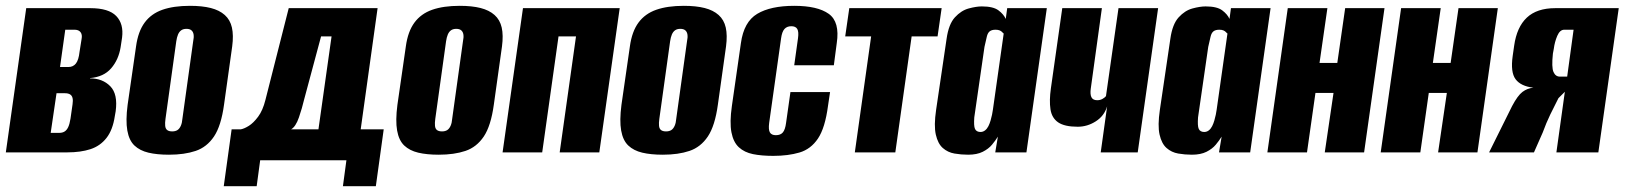

<svg xmlns="http://www.w3.org/2000/svg" viewBox="-24 -523 5576 659"><path d="M-4 0 66 -495H286Q349 -495 375 -468Q401 -441 395 -394L390 -361Q383 -318 357.5 -288.5Q332 -259 285 -255V-254Q328 -254 354.5 -227Q381 -200 373 -141L370 -124Q363 -77 341.5 -49.5Q320 -22 286.5 -11Q253 0 207 0ZM150 -67H180Q190 -67 197.5 -71.5Q205 -76 210 -86.5Q215 -97 218 -116L225 -165Q227 -178 225 -186.5Q223 -195 216.5 -199Q210 -203 199 -203H170ZM182 -293H211Q227 -293 236.5 -305Q246 -317 249 -345L256 -389Q259 -404 252.5 -412.5Q246 -421 232 -421H200Z M556 8Q515 8 485.5 1Q456 -6 437.5 -23.5Q419 -41 413 -75Q407 -109 414 -163L443 -364Q450 -415 472.5 -445.5Q495 -476 533.5 -489.5Q572 -503 628 -503Q670 -503 699.5 -495.5Q729 -488 747.5 -471.5Q766 -455 772 -428.5Q778 -402 773 -364L745 -164Q735 -91 710.5 -54.5Q686 -18 647.5 -5Q609 8 556 8ZM567 -72Q578 -72 585 -76.5Q592 -81 596.5 -91Q601 -101 602 -115L639 -381Q642 -395 640.5 -404.5Q639 -414 633 -419Q627 -424 616 -424Q605 -424 598 -419Q591 -414 587 -404.5Q583 -395 581 -381L544 -115Q542 -101 543 -91Q544 -81 550 -76.5Q556 -72 567 -72Z M744 116 771 -79H802Q814 -81 830 -91Q846 -101 862 -122.5Q878 -144 887 -180L967 -495H1272L1214 -79H1293L1266 116H1153L1165 27H869L857 116ZM975 -79H1069L1114 -398H1078L1020 -182Q1013 -152 1002 -120Q991 -88 975 -79Z M1482 8Q1441 8 1411.5 1Q1382 -6 1363.5 -23.5Q1345 -41 1339 -75Q1333 -109 1340 -163L1369 -364Q1376 -415 1398.5 -445.5Q1421 -476 1459.5 -489.5Q1498 -503 1554 -503Q1596 -503 1625.5 -495.5Q1655 -488 1673.5 -471.5Q1692 -455 1698 -428.5Q1704 -402 1699 -364L1671 -164Q1661 -91 1636.5 -54.5Q1612 -18 1573.5 -5Q1535 8 1482 8ZM1493 -72Q1504 -72 1511 -76.5Q1518 -81 1522.5 -91Q1527 -101 1528 -115L1565 -381Q1568 -395 1566.5 -404.5Q1565 -414 1559 -419Q1553 -424 1542 -424Q1531 -424 1524 -419Q1517 -414 1513 -404.5Q1509 -395 1507 -381L1470 -115Q1468 -101 1469 -91Q1470 -81 1476 -76.5Q1482 -72 1493 -72Z M1701 0 1771 -495H2103L2033 0H1897L1953 -398H1893L1837 0Z M2251 8Q2210 8 2180.5 1Q2151 -6 2132.5 -23.5Q2114 -41 2108 -75Q2102 -109 2109 -163L2138 -364Q2145 -415 2167.5 -445.5Q2190 -476 2228.5 -489.5Q2267 -503 2323 -503Q2365 -503 2394.5 -495.5Q2424 -488 2442.5 -471.5Q2461 -455 2467 -428.5Q2473 -402 2468 -364L2440 -164Q2430 -91 2405.5 -54.5Q2381 -18 2342.5 -5Q2304 8 2251 8ZM2262 -72Q2273 -72 2280 -76.5Q2287 -81 2291.5 -91Q2296 -101 2297 -115L2334 -381Q2337 -395 2335.5 -404.5Q2334 -414 2328 -419Q2322 -424 2311 -424Q2300 -424 2293 -419Q2286 -414 2282 -404.5Q2278 -395 2276 -381L2239 -115Q2237 -101 2238 -91Q2239 -81 2245 -76.5Q2251 -72 2262 -72Z M2630 12Q2590 12 2560.5 6Q2531 0 2512 -17.5Q2493 -35 2486.5 -69Q2480 -103 2488 -159L2519 -375Q2529 -448 2575 -475.5Q2621 -503 2702 -503Q2782 -503 2820.5 -475.5Q2859 -448 2848 -375L2838 -299H2702L2715 -392Q2718 -414 2712.5 -423.5Q2707 -433 2692 -433Q2677 -433 2668.5 -423.5Q2660 -414 2657 -392L2616 -101Q2613 -78 2618.5 -68.5Q2624 -59 2639 -59Q2655 -59 2663 -68.5Q2671 -78 2674 -101L2689 -207H2825L2818 -160Q2808 -84 2783.5 -47.5Q2759 -11 2720 0.5Q2681 12 2630 12Z M2910 0 2966 -398H2877L2891 -495H3208L3194 -398H3105L3049 0Z M3299 8Q3275 8 3252 4Q3229 0 3212 -15Q3195 -30 3188 -61Q3181 -92 3189 -146L3225 -390Q3232 -440 3253.5 -463.5Q3275 -487 3301 -494Q3327 -501 3346 -501Q3385 -501 3403 -487.5Q3421 -474 3428 -458L3433 -495H3569L3499 0H3392L3401 -54Q3393 -41 3381 -26.5Q3369 -12 3349 -2Q3329 8 3299 8ZM3341 -70Q3350 -70 3357 -75.5Q3364 -81 3368.5 -90Q3373 -99 3376 -109.5Q3379 -120 3381 -129.5Q3383 -139 3384 -147L3421 -408Q3419 -409 3416 -412.5Q3413 -416 3407.5 -418.5Q3402 -421 3393 -421Q3380 -421 3373 -415.5Q3366 -410 3363 -397Q3360 -384 3355 -362L3320 -120Q3319 -106 3319.5 -96Q3320 -86 3322.5 -80.5Q3325 -75 3330 -72.5Q3335 -70 3341 -70Z M3754 0 3776 -158Q3766 -125 3737 -106.5Q3708 -88 3675 -88Q3630 -88 3608 -103Q3586 -118 3581.5 -148Q3577 -178 3583 -220L3622 -495H3758L3720 -220Q3717 -200 3722 -189.5Q3727 -179 3742 -179Q3752 -179 3760 -183.5Q3768 -188 3772 -193L3815 -495H3951L3881 0Z M4067 8Q4043 8 4020 4Q3997 0 3980 -15Q3963 -30 3956 -61Q3949 -92 3957 -146L3993 -390Q4000 -440 4021.5 -463.5Q4043 -487 4069 -494Q4095 -501 4114 -501Q4153 -501 4171 -487.5Q4189 -474 4196 -458L4201 -495H4337L4267 0H4160L4169 -54Q4161 -41 4149 -26.5Q4137 -12 4117 -2Q4097 8 4067 8ZM4109 -70Q4118 -70 4125 -75.5Q4132 -81 4136.5 -90Q4141 -99 4144 -109.5Q4147 -120 4149 -129.5Q4151 -139 4152 -147L4189 -408Q4187 -409 4184 -412.5Q4181 -416 4175.5 -418.5Q4170 -421 4161 -421Q4148 -421 4141 -415.5Q4134 -410 4131 -397Q4128 -384 4123 -362L4088 -120Q4087 -106 4087.5 -96Q4088 -86 4090.5 -80.5Q4093 -75 4098 -72.5Q4103 -70 4109 -70Z M4326 0 4396 -495H4532L4505 -307H4566L4593 -495H4728L4658 0H4523L4553 -204H4491L4462 0Z M4715 0 4785 -495H4921L4894 -307H4955L4982 -495H5117L5047 0H4912L4942 -204H4880L4851 0Z M5087 0 5166 -159Q5185 -195 5201.5 -207.5Q5218 -220 5239 -222Q5196 -227 5178 -251Q5160 -275 5168 -331L5173 -366Q5182 -430 5216.5 -462.5Q5251 -495 5314 -495H5532L5462 0H5318L5347 -208L5325 -186Q5311 -159 5297 -130Q5283 -101 5271 -68L5241 0ZM5330 -260H5355L5377 -421H5345Q5330 -421 5321 -400Q5312 -379 5309 -355L5306 -339Q5301 -292 5308 -276Q5315 -260 5330 -260Z"/></svg>

Font: Alumni Sans ExtraBold
Style: Italic
Weight: 800
Italic angle: -8°
Designer: Robert E. Leuschke
Foundry: Robert E. Leuschke
Version: Version 1.016